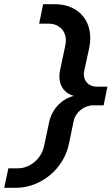

<svg xmlns="http://www.w3.org/2000/svg" viewBox="-25 -690 533 917"><path d="M51 207C169 207 279 118 304 -2L327 -113C336 -154 377 -187 420 -187H470L488 -276H438C394 -276 369 -310 377 -350L401 -461C426 -579 358 -670 237 -670H181L162 -577H207C263 -577 300 -534 287 -473L262 -355C249 -294 275 -246 328 -232C273 -219 224 -172 210 -108L185 10C171 71 116 114 60 114H15L-5 207Z"/></svg>

Font: LT Wave Medium
Style: Italic
Weight: 500
Designer: Daniel Lyons
Version: Version 2.5 (Glyphs App)